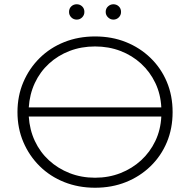

<svg xmlns="http://www.w3.org/2000/svg" viewBox="-20 -876 893 901"><path d="M426 -705Q505 -705 571 -678.5Q637 -652 686.5 -604Q736 -556 763 -491.5Q790 -427 790 -350Q790 -273 763 -208.5Q736 -144 686.5 -96Q637 -48 571 -21.5Q505 5 426 5Q348 5 281.5 -21.5Q215 -48 166 -96.5Q117 -145 89.5 -209.5Q62 -274 62 -350Q62 -426 89.5 -490.5Q117 -555 166 -603.5Q215 -652 281.5 -678.5Q348 -705 426 -705ZM426 -658Q362 -658 307 -637Q252 -616 210 -577.5Q168 -539 143.5 -486.5Q119 -434 115 -372H737Q734 -434 709 -486.5Q684 -539 642 -577.5Q600 -616 545 -637Q490 -658 426 -658ZM426 -42Q490 -42 545 -63.5Q600 -85 642 -123.5Q684 -162 709 -214.5Q734 -267 737 -329H115Q119 -267 143.5 -214.5Q168 -162 210 -123.5Q252 -85 307 -63.5Q362 -42 426 -42ZM512 -784Q498 -784 487 -794.5Q476 -805 476 -820Q476 -836 487 -846Q498 -856 512 -856Q527 -856 537.5 -846Q548 -836 548 -820Q548 -805 537.5 -794.5Q527 -784 512 -784ZM340 -784Q325 -784 314.5 -794.5Q304 -805 304 -820Q304 -836 314.5 -846Q325 -856 340 -856Q355 -856 365.5 -846Q376 -836 376 -820Q376 -805 365.5 -794.5Q355 -784 340 -784Z"/></svg>

Font: Modern
Style: Regular
Weight: 300
Designer: Julieta Ulanovsky
Foundry: Julieta Ulanovsky
Version: Version 8.000